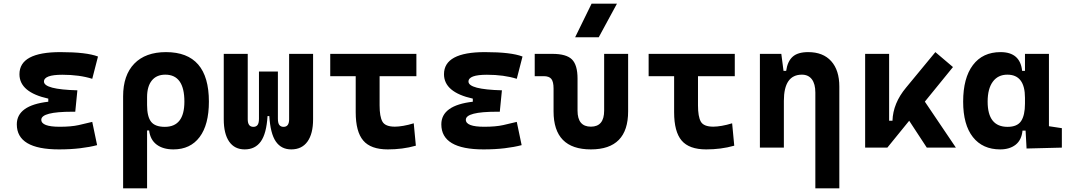

<svg xmlns="http://www.w3.org/2000/svg" viewBox="-20 -815 5899 1060"><path d="M305.7 9.8Q72.8 9.8 72.8 -128.4Q72.8 -233.4 246.6 -253.4V-270.5Q87.4 -305.7 87.4 -405.3Q87.4 -527.3 313.5 -527.3Q458 -527.3 521 -502.9L489.3 -379.9Q418.5 -402.3 324.2 -402.3Q222.7 -402.3 222.7 -364.7Q222.7 -321.3 407.2 -316.4L395.5 -198.2H379.9Q208 -198.2 208 -153.8Q208 -115.2 309.6 -115.2Q373 -115.2 414.8 -124.5Q456.5 -133.8 489.3 -142.1L516.1 -13.7Q475.6 -2.9 422.6 3.4Q369.6 9.8 305.7 9.8Z M937.5 9.8Q880.4 9.8 845 -16.6Q809.6 -43 803.2 -94.7H792V224.6H659.7V-283.2Q659.7 -399.9 721.4 -463.6Q783.2 -527.3 896.5 -527.3Q1133.3 -527.3 1133.3 -253.9Q1133.3 -126.5 1082 -58.3Q1030.8 9.8 937.5 9.8ZM792 -234.9Q792 -171.4 814 -143.1Q835.9 -114.7 890.1 -114.7Q998 -114.7 998 -253.9Q998 -402.8 892.6 -402.8Q844.2 -402.8 818.1 -370.4Q792 -337.9 792 -278.8Z M1587.9 9.8Q1532.7 9.8 1502.7 -33.9Q1472.7 -77.6 1466.8 -174.3H1457Q1451.2 -77.6 1419.9 -33.9Q1388.7 9.8 1331.1 9.8Q1274.9 9.8 1245.1 -33.4Q1215.3 -76.7 1215.3 -156.2V-517.6H1347.7V-156.2Q1347.7 -114.7 1378.9 -114.7Q1394 -114.7 1401.9 -125Q1409.7 -135.3 1409.7 -159.7V-419.9H1514.2V-159.7Q1514.2 -135.3 1522.2 -125Q1530.3 -114.7 1545.4 -114.7Q1576.2 -114.7 1576.2 -156.2V-517.6H1708.5V-156.2Q1708.5 -76.7 1677.5 -33.4Q1646.5 9.8 1587.9 9.8Z M2121.1 9.8Q2026.9 9.8 1985.4 -39.1Q1943.8 -87.9 1943.8 -195.3V-394.5H1803.2V-517.6H2278.8V-394.5H2075.7V-232.9Q2075.7 -171.4 2091.3 -143.6Q2106.9 -115.7 2160.2 -115.7Q2180.2 -115.7 2207.3 -120.4Q2234.4 -125 2264.2 -134.3L2275.9 -10.7Q2238.3 0 2199.5 4.9Q2160.6 9.8 2121.1 9.8Z M2649.4 9.8Q2416.5 9.8 2416.5 -128.4Q2416.5 -233.4 2590.3 -253.4V-270.5Q2431.2 -305.7 2431.2 -405.3Q2431.2 -527.3 2657.2 -527.3Q2801.8 -527.3 2864.7 -502.9L2833 -379.9Q2762.2 -402.3 2668 -402.3Q2566.4 -402.3 2566.4 -364.7Q2566.4 -321.3 2751 -316.4L2739.3 -198.2H2723.6Q2551.8 -198.2 2551.8 -153.8Q2551.8 -115.2 2653.3 -115.2Q2716.8 -115.2 2758.5 -124.5Q2800.3 -133.8 2833 -142.1L2859.9 -13.7Q2819.3 -2.9 2766.4 3.4Q2713.4 9.8 2649.4 9.8Z M3242.2 9.8Q3036.1 9.8 3036.1 -200.2V-326.2Q3036.1 -363.8 3023.9 -379.2Q3011.7 -394.5 2981.4 -394.5H2932.1V-517.6H3029.8Q3106.4 -517.6 3137.5 -487.1Q3168.5 -456.5 3168.5 -380.9V-204.1Q3168.5 -115.7 3242.2 -115.7Q3315.4 -115.7 3315.4 -204.1V-517.6H3447.8V-200.2Q3447.8 9.8 3242.2 9.8ZM3155.3 -609.4 3246.1 -794.9H3386.2L3285.6 -609.4Z M3878.9 9.8Q3784.7 9.8 3743.2 -39.1Q3701.7 -87.9 3701.7 -195.3V-394.5H3561V-517.6H4036.6V-394.5H3833.5V-232.9Q3833.5 -171.4 3849.1 -143.6Q3864.7 -115.7 3918 -115.7Q3938 -115.7 3965.1 -120.4Q3992.2 -125 4022 -134.3L4033.7 -10.7Q3996.1 0 3957.3 4.9Q3918.5 9.8 3878.9 9.8Z M4481.4 224.6V-304.2Q4481.4 -351.6 4462.2 -377.2Q4442.9 -402.8 4407.2 -402.8Q4307.6 -402.8 4307.6 -258.3V0H4175.3V-517.6H4293.5L4305.7 -423.8H4320.3Q4327.6 -476.1 4356 -501.7Q4384.3 -527.3 4441.9 -527.3Q4523.9 -527.3 4568.8 -477.5Q4613.8 -427.7 4613.8 -336.9V224.6Z M4756.3 0V-517.6H4888.7V-148.4H4907.2Q4910.2 -245.1 4982.4 -331.5L5144 -527.3L5241.2 -444.8L5085.9 -253.9L5257.3 0H5096.7L4999.5 -148.4L4878.9 0Z M5502 9.8Q5404.8 9.8 5351.1 -58.3Q5297.4 -126.5 5297.4 -253.9Q5297.4 -384.3 5351.3 -455.8Q5405.3 -527.3 5503.9 -527.3Q5612.3 -527.3 5623 -423.8H5638.7V-517.6H5771V-118.2L5842.3 -107.4V0L5647.5 4.9L5642.1 -93.8H5625Q5620.1 -42 5587.2 -16.1Q5554.2 9.8 5502 9.8ZM5638.7 -242.7V-274.9Q5638.7 -402.8 5541.5 -402.8Q5489.7 -402.8 5461.2 -364Q5432.6 -325.2 5432.6 -253.9Q5432.6 -114.7 5542.5 -114.7Q5596.2 -114.7 5617.4 -146.7Q5638.7 -178.7 5638.7 -242.7Z"/></svg>

Font: CaskaydiaMono NF
Style: Bold
Weight: 700
Designer: Aaron Bell
Foundry: Saja Typeworks
Version: Version 2111.001; ttfautohint (v1.8.4);Nerd Fonts 3.1.1